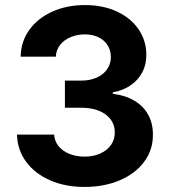

<svg xmlns="http://www.w3.org/2000/svg" viewBox="-20 -737 679 767"><path d="M47.9 -199.2H196.3Q197.8 -173.3 213.9 -153.3Q230 -133.3 257.3 -122.3Q284.7 -111.3 318.4 -111.3Q353 -111.3 380.6 -123.8Q408.2 -136.2 423.6 -158.2Q439 -180.2 438.5 -208Q439 -236.8 422.6 -259.3Q406.2 -281.7 376 -294.2Q345.7 -306.6 304.7 -306.6H239.3V-415H304.7Q338.9 -415 365.7 -426.8Q392.6 -438.5 407.7 -460Q422.9 -481.4 422.9 -508.8Q422.9 -535.6 409.9 -556.2Q397 -576.7 373.5 -588.1Q350.1 -599.6 319.3 -599.6Q288.1 -599.6 262 -588.6Q235.8 -577.6 220 -557.4Q204.1 -537.1 203.1 -510.7H62.5Q63.5 -570.8 97.2 -617.7Q130.9 -664.6 189.2 -690.7Q247.6 -716.8 319.3 -716.8Q391.6 -716.8 447.5 -690.7Q503.4 -664.6 534.2 -618.9Q564.9 -573.2 564.5 -517.6Q564.9 -479 548.1 -447.5Q531.2 -416 500.7 -395.5Q470.2 -375 430.7 -368.2V-362.3Q481.9 -356 518.1 -334Q554.2 -312 572.8 -277.1Q591.3 -242.2 590.8 -198.2Q591.3 -138.7 556.2 -91.1Q521 -43.5 458.5 -16.8Q396 9.8 317.4 9.8Q240.7 9.8 179.9 -16.8Q119.1 -43.5 84.2 -91.1Q49.3 -138.7 47.9 -199.2Z"/></svg>

Font: Pretendard
Style: Bold
Weight: 700
Designer: Base glyphs from Inter by Rasmus Andersson; Hangeul glyphs from Noto Sans CJK(Source Han Sans) by Jang Soo-young and Kan
Foundry: Kil Hyung-jin
Version: Version 1.309